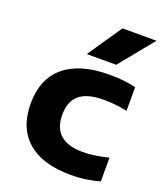

<svg xmlns="http://www.w3.org/2000/svg" viewBox="-149 -905 857 1011"><g transform="rotate(20 280.0 -399.0)"><path d="M368.5 10.5Q210 10.5 126 -62Q42 -134.5 42 -272Q42 -409.5 129 -482.5Q216 -555.5 382 -555.5Q464.5 -555.5 529.5 -540V-407.5Q495 -414 464.2 -417.5Q433.5 -421 399 -421Q305 -421 261.8 -384.2Q218.5 -347.5 218.5 -272.5Q218.5 -124.5 386.5 -124.5Q419 -124.5 451.5 -129.2Q484 -134 529.5 -144.5V-12.5Q497 -2 455.8 4.2Q414.5 10.5 368.5 10.5ZM230.5 -616.5 361 -808H551.5L395.5 -616.5Z"/></g></svg>

Font: Encode Sans Expanded Expanded
Style: Bold
Weight: 700
Width: 7
Designer: Multiple Designers
Foundry: Impallari Type
Version: Version 3.000; ttfautohint (v1.8.3) -l 8 -r 50 -G 200 -x 14 